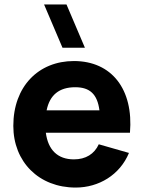

<svg xmlns="http://www.w3.org/2000/svg" viewBox="-20 -830 648 865"><path d="M362.5 -615 279.5 -810H178.5L261.5 -615ZM321 15C425 15 520 -42 561 -141L425 -180C405 -136 366 -112 313 -112C239.5 -112 196.5 -155 186.5 -232H565.5C582 -428 483 -555 313 -555C153 -555 40 -440 40 -263C40 -101 155 15 321 15ZM319 -437C384.5 -437 418.5 -406 428 -333H190C204 -401.5 246 -437 319 -437Z"/></svg>

Font: Manrope ExtraBold
Style: Regular
Weight: 800
Designer: Mikhail Sharanda
Foundry: Mikhail Sharanda
Version: Version 4.505